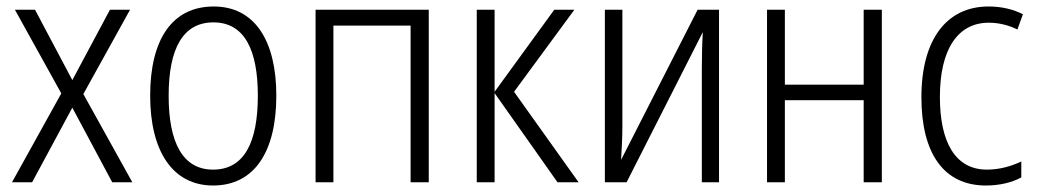

<svg xmlns="http://www.w3.org/2000/svg" viewBox="-20 -562 3198 592"><path d="M169 -274 17 0H79L203 -230L326 0H388L237 -272L381 -532H319L203 -315L88 -532H26Z M832 -267C832 -437 765 -542 639 -542C512 -542 443 -442 443 -267C443 -95 513 10 637 10C765 10 832 -95 832 -267ZM500 -267C500 -412 544 -493 638 -493C735 -493 775 -406 775 -267C775 -121 732 -39 637 -39C543 -39 500 -123 500 -267Z M1302 -532H953V0H1008V-483H1246V0H1302Z M1689 -532 1505 -279V-532H1450V0H1505V-275L1699 0H1764L1565 -279L1751 -532Z M1899 -532H1845V0H1912L2147 -463C2145 -430 2144 -388 2144 -354V0H2197V-532H2131L1895 -69C1897 -102 1899 -140 1899 -171Z M2400 -532H2345V0H2400V-253H2643V0H2699V-532H2643V-301H2400Z M3020 10C3061 10 3100 1 3129 -15V-64C3097 -49 3061 -39 3023 -39C2924 -39 2878 -126 2878 -263C2878 -410 2933 -492 3029 -492C3058 -492 3089 -485 3117 -471L3134 -518C3105 -533 3069 -542 3028 -542C2900 -542 2821 -442 2821 -262C2821 -89 2890 10 3020 10Z"/></svg>

Font: Noto Sans Display SemiCondensed Light
Style: Regular
Weight: 300
Width: 4
Designer: Monotype Design Team
Foundry: Monotype Imaging Inc.
Version: Version 1.900